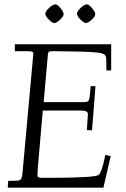

<svg xmlns="http://www.w3.org/2000/svg" viewBox="-20 -873 587 893"><path d="M16.1 0 18.1 -32H41Q66.7 -32 73 -35.9Q81.8 -41.3 84 -62Q119.4 -456.8 127.2 -536.9Q135 -616.9 135 -623.5Q135 -630.1 128.9 -632.6Q122.8 -635 104 -635H49.1V-667H497.1V-545.9L475.1 -544.9L474.1 -596.9Q473.6 -614.5 464.7 -620Q455.8 -625.5 443 -627.3Q430.2 -629.2 406 -630.9Q372.3 -633.1 307 -633.9Q241.7 -634.8 227.5 -634.9Q213.4 -635 208.5 -632.7Q203.6 -630.4 202.9 -621.1L183.1 -397.9H363Q384 -397.9 389.4 -402.1Q394.8 -406.2 397 -424.1L402.1 -472.9L424.1 -471.9L408 -267.1L384 -268.1Q388.9 -335.4 388.9 -342.3Q388.9 -358.9 357.9 -358.9H179L156 -93Q154.1 -67.1 154.1 -59.2Q154.1 -51.3 158.6 -48.6Q163.1 -45.9 178 -45.9H193.1Q410.4 -45.9 436.5 -58.1Q452.6 -65.4 470 -152.1L495.1 -147L460.9 0ZM232.5 -765.9Q222.9 -765.9 206.9 -782.2Q190.9 -798.6 190.9 -809.6Q190.9 -820.6 208.7 -836.7Q226.6 -852.8 236.9 -852.8Q247.3 -852.8 261.6 -835.2Q275.9 -817.6 275.9 -807Q275.9 -796.4 259 -781.1Q242.2 -765.9 232.5 -765.9ZM379.8 -765.9Q370.1 -765.9 354.1 -782.2Q338.1 -798.6 338.1 -809.6Q338.1 -820.6 355.6 -836.7Q373 -852.8 383.3 -852.8Q393.6 -852.8 408.3 -835.1Q423.1 -817.4 423.1 -806.9Q423.1 -796.4 406.2 -781.1Q389.4 -765.9 379.8 -765.9Z"/></svg>

Font: Linden Hill
Style: Italic
Weight: 400
Italic angle: -5.60001°
Version: Version 1.201